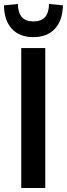

<svg xmlns="http://www.w3.org/2000/svg" viewBox="-35 -947 337 967"><path d="M72 0V-705H193V0ZM133 -760Q64 -760 25 -801.5Q-14 -843 -15 -920L55 -927Q56 -882 75.5 -860.5Q95 -839 133 -839Q172 -839 191.5 -860.5Q211 -882 212 -927L282 -920Q280 -843 241 -801.5Q202 -760 133 -760Z"/></svg>

Font: Nunito Sans 10pt Condensed
Style: Bold
Weight: 700
Width: 3
Designer: Vernon Adams
Foundry: Vernon Adams
Version: Version 3.101;gftools[0.9.27]